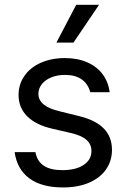

<svg xmlns="http://www.w3.org/2000/svg" viewBox="-20 -783 536 813"><path d="M254.9 -465.8Q222.7 -465.8 197 -455.3Q171.4 -444.8 157 -426.5Q142.6 -408.2 142.6 -385.7Q142.6 -359.4 164.8 -340.8Q187 -322.3 233.4 -311.5L312.5 -292Q383.8 -274.9 418.9 -239.5Q454.1 -204.1 454.1 -148.4Q454.1 -102.1 429.4 -66.2Q404.8 -30.3 357.9 -9.8Q311 10.7 246.1 10.7Q156.7 10.7 104.5 -27.6Q52.2 -65.9 42 -138.7H129.9Q137.2 -100.1 165.5 -81.3Q193.8 -62.5 244.1 -62.5Q300.8 -62.5 334 -84.5Q367.2 -106.4 367.2 -143.6Q367.2 -171.9 346.2 -190.7Q325.2 -209.5 280.3 -219.7L200.2 -238.3Q130.9 -254.4 94.7 -291Q58.6 -327.6 58.6 -380.9Q58.6 -425.8 83.3 -461.4Q107.9 -497.1 152.6 -517.1Q197.3 -537.1 254.9 -537.1Q308.6 -537.1 349.6 -519Q390.6 -501 414.8 -468.3Q439 -435.5 444.3 -392.6H362.3Q353 -427.2 326.4 -446.5Q299.8 -465.8 254.9 -465.8ZM302.7 -762.7H399.4L291 -602.5H218.8Z"/></svg>

Font: Pretendard
Style: Regular
Weight: 400
Designer: Base glyphs from Inter by Rasmus Andersson; Hangeul glyphs from Noto Sans CJK(Source Han Sans) by Jang Soo-young and Kan
Foundry: Kil Hyung-jin
Version: Version 1.309